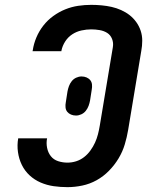

<svg xmlns="http://www.w3.org/2000/svg" viewBox="-20 -763 640 791"><path d="M258 8Q229 8 201 4Q173 0 147.5 -11Q122 -22 102 -40.5Q82 -59 70 -83.5Q58 -108 54 -136.5Q50 -165 55 -193H174Q170 -174 174 -154Q178 -134 189.5 -119.5Q201 -105 219.5 -99Q238 -93 258 -93Q276 -93 293.5 -98.5Q311 -104 326 -115.5Q341 -127 352.5 -143Q364 -159 371.5 -175.5Q379 -192 383.5 -209.5Q388 -227 391 -245L445 -569Q448 -587 441.5 -603Q435 -619 421.5 -627.5Q408 -636 390.5 -639Q373 -642 356 -642Q336 -642 315.5 -637.5Q295 -633 277.5 -621.5Q260 -610 248.5 -592Q237 -574 233 -554Q233 -553 233 -552.5Q233 -552 233 -552H114Q114 -553 114.5 -554Q115 -555 115 -556Q119 -583 130 -609Q141 -635 158.5 -657.5Q176 -680 199.5 -697Q223 -714 249 -724.5Q275 -735 302 -739Q329 -743 356 -743Q377 -743 398.5 -741Q420 -739 440 -734.5Q460 -730 479 -721.5Q498 -713 513.5 -701Q529 -689 541 -672.5Q553 -656 559.5 -636.5Q566 -617 566 -595.5Q566 -574 562 -553L508 -228Q503 -198 494 -168Q485 -138 468.5 -110.5Q452 -83 429 -59.5Q406 -36 378 -20.5Q350 -5 319 1.5Q288 8 258 8ZM293 -287Q282 -287 272.5 -291Q263 -295 257 -302.5Q251 -310 250 -320.5Q249 -331 251 -341L258 -386Q260 -397 264 -408Q268 -419 275.5 -428.5Q283 -438 294 -443Q305 -448 316 -448Q327 -448 336.5 -444Q346 -440 352 -432.5Q358 -425 359 -414.5Q360 -404 358 -394L351 -349Q349 -338 345 -327Q341 -316 333.5 -306.5Q326 -297 315 -292Q304 -287 293 -287Z"/></svg>

Font: Iosevka Curly Extended
Style: Bold Italic
Weight: 700
Width: 7
Italic angle: -9°
Monospace: yes
Designer: Belleve Invis
Foundry: Belleve Invis
Version: Version 11.1.0; ttfautohint (v1.8.3)